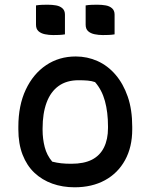

<svg xmlns="http://www.w3.org/2000/svg" viewBox="-20 -785 640 816"><path d="M302 -545Q351 -545 394.5 -525.5Q438 -506 471 -467.5Q504 -429 523 -374Q542 -319 542 -246V-235Q542 -160 511.5 -104.5Q481 -49 426 -19Q371 11 297 11Q246 11 202.5 -4.5Q159 -20 126.5 -50.5Q94 -81 76 -127.5Q58 -174 58 -235V-246Q58 -337 89.5 -404Q121 -471 176 -508Q231 -545 302 -545ZM314 -444Q263 -444 229 -419.5Q195 -395 178 -349Q161 -303 161 -239V-233Q161 -195 170 -160Q179 -125 202 -98Q222 -93 240.5 -91Q259 -89 283 -89Q337 -89 371 -106.5Q405 -124 422 -158.5Q439 -193 439 -241V-248Q439 -308 426 -355.5Q413 -403 384 -436Q370 -441 353 -442.5Q336 -444 314 -444ZM133 -762Q145 -764 158 -764.5Q171 -765 182 -765Q202 -765 218.5 -762Q235 -759 245.5 -749.5Q256 -740 256 -723V-639Q244 -637 231 -636.5Q218 -636 206 -636Q188 -636 171 -639.5Q154 -643 143.5 -652.5Q133 -662 133 -680ZM344 -762Q356 -764 369 -764.5Q382 -765 393 -765Q413 -765 429.5 -762Q446 -759 456.5 -749.5Q467 -740 467 -723V-639Q455 -637 442 -636.5Q429 -636 417 -636Q399 -636 382 -639.5Q365 -643 354.5 -652.5Q344 -662 344 -680Z"/></svg>

Font: Recursive Casual Medium
Style: Regular
Weight: 500
Version: Version 1.047